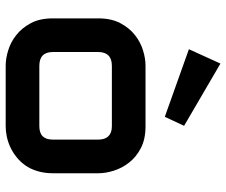

<svg xmlns="http://www.w3.org/2000/svg" viewBox="-80 -715 795 675"><g transform="rotate(90 317.5 -377.5)"><path d="M589.1 -165.8Q589.1 -136.1 581.4 -111.1Q573.8 -86.1 560.9 -68.3Q548 -50.5 531.4 -37.4Q514.9 -24.3 496.3 -15.8Q477.7 -7.4 459.2 -3.7Q440.6 0 423.8 0H210.4Q185.6 0 156.7 -8.9Q127.7 -17.8 103 -37.4Q78.2 -56.9 61.4 -88.4Q44.6 -119.8 44.6 -165.8V-325.7Q44.6 -371.3 61.4 -403Q78.2 -434.7 103 -454.2Q127.7 -473.8 156.7 -482.7Q185.6 -491.6 210.4 -491.6H423.8Q469.3 -491.6 500.7 -475.2Q532.2 -458.9 551.7 -433.7Q571.3 -408.4 580.2 -379.7Q589.1 -351 589.1 -325.7ZM470.8 -325.2Q470.8 -349 458.9 -361.1Q447 -373.3 423.8 -373.3H211.4Q187.1 -373.3 175 -361.1Q162.9 -349 162.9 -325.7V-165.8Q162.9 -142.1 175 -130.2Q187.1 -118.3 211.4 -118.3H423.8Q447.5 -118.3 459.2 -130.2Q470.8 -142.1 470.8 -165.8ZM203.5 -755 422.3 -627.2 390.6 -559.4 153 -644.1Z"/></g></svg>

Font: AKL FREE 001
Style: Regular
Weight: 400
Designer: AKL
Foundry: AKL
Version: Version 1.00;August 10, 2024;FontCreator 13.0.0.2630 64-bit